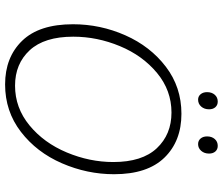

<svg xmlns="http://www.w3.org/2000/svg" viewBox="-82 -806 895 772"><g transform="rotate(90 366.0 -420.5)"><path d="M78 -266Q78 -376 122.5 -476.5Q167 -577 249 -639.5Q331 -702 438 -702Q548 -702 614.5 -633.5Q681 -565 681 -431Q681 -323 637 -221.5Q593 -120 510.5 -56.5Q428 7 320 7Q211 7 144.5 -61.5Q78 -130 78 -266ZM632 -428Q632 -544 576.5 -603Q521 -662 433 -662Q344 -662 274 -604Q204 -546 166 -454.5Q128 -363 128 -267Q128 -151 182.5 -92Q237 -33 325 -33Q414 -33 484.5 -91Q555 -149 593.5 -241Q632 -333 632 -428ZM351 -805Q351 -824 361.5 -836Q372 -848 389 -848Q403 -848 411.5 -838.5Q420 -829 420 -813Q420 -794 409 -781.5Q398 -769 381 -769Q368 -769 359.5 -779Q351 -789 351 -805ZM529 -805Q529 -824 539.5 -836Q550 -848 567 -848Q581 -848 589.5 -838.5Q598 -829 598 -813Q598 -794 587 -781.5Q576 -769 560 -769Q546 -769 537.5 -779Q529 -789 529 -805Z"/></g></svg>

Font: Bitter Pro Light
Style: Italic
Weight: 300
Italic angle: -9°
Designer: Sol Matas, and Bitter project Authors
Foundry: Sol Matas
Version: Version 1.010